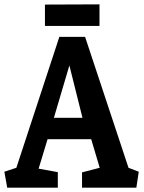

<svg xmlns="http://www.w3.org/2000/svg" viewBox="-25 -860 658 880"><path d="M8 0 -5 -73 50 -91 247 -691H365L564 -91L611 -73L600 0H351V-70L432 -91L393 -222H193L152 -87L240 -71V0ZM222 -320H353L293 -560ZM181 -741V-839L431 -840V-741Z"/></svg>

Font: Kreon SemiBold
Style: Regular
Weight: 600
Designer: Julia Petretta
Foundry: Julia Petretta and Eli Heuer
Version: Version 2.002